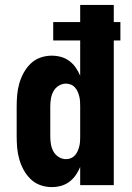

<svg xmlns="http://www.w3.org/2000/svg" viewBox="-20 -755 540 783"><path d="M191 8Q167 8 144.5 0Q122 -8 105 -24.5Q88 -41 76.5 -62Q65 -83 58.5 -106Q52 -129 50 -152.5Q48 -176 48 -200V-320Q48 -344 50 -367.5Q52 -391 58.5 -414Q65 -437 76.5 -458Q88 -479 105 -495.5Q122 -512 144.5 -520Q167 -528 191 -528Q210 -528 228.5 -523Q247 -518 262.5 -506.5Q278 -495 289 -479Q300 -463 307 -446V-590H197V-665H307V-735H444V-665H471V-590H444V0H307V-74Q300 -57 289 -41Q278 -25 262.5 -13.5Q247 -2 228.5 3Q210 8 191 8ZM249 -106Q249 -106 249 -106Q249 -106 249 -106Q260 -106 269.5 -110Q279 -114 286 -122Q293 -130 297 -139.5Q301 -149 303.5 -159Q306 -169 306.5 -179.5Q307 -190 307 -200V-320Q307 -330 306.5 -340.5Q306 -351 303.5 -361Q301 -371 297 -380.5Q293 -390 286 -398Q279 -406 269 -410Q259 -414 249 -414Q233 -414 219 -405Q205 -396 197.5 -382Q190 -368 187.5 -352Q185 -336 185 -320V-200Q185 -184 187.5 -168Q190 -152 197.5 -138Q205 -124 219 -115Q233 -106 249 -106Z"/></svg>

Font: Iosevka SS04 Heavy
Style: Regular
Weight: 900
Monospace: yes
Designer: Belleve Invis
Foundry: Belleve Invis
Version: Version 19.0.0; ttfautohint (v1.8.4)